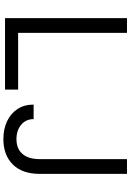

<svg xmlns="http://www.w3.org/2000/svg" viewBox="164 -931 777 1145"><g transform="rotate(90 552.5 -358.5)"><path d="M88.1 0V-727.3H176.1V-78.1H514.2V0ZM929 -727.3H1017V-207.4Q1017 -102.6 960.8 -46.3Q904.5 9.9 809.7 9.9Q750 9.9 703.5 -11.9Q657 -33.7 630.3 -74.2Q603.7 -114.7 603.7 -170.5H690.3Q690.3 -124.3 724.1 -96.2Q757.8 -68.2 809.7 -68.2Q866.8 -68.2 897.9 -103.9Q929 -139.6 929 -207.4Z"/></g></svg>

Font: Inter UI
Style: Regular
Weight: 400
Designer: Rasmus Andersson
Foundry: rsms
Version: 3.2;8d6f07862